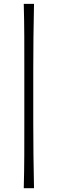

<svg xmlns="http://www.w3.org/2000/svg" viewBox="-20 -827 302 1006"><path d="M104.5 159.2H158.2Q156.2 67.9 155.3 -13.9Q154.3 -95.7 154.3 -178.7V-468.8Q154.3 -551.8 155.3 -633.5Q156.2 -715.3 158.2 -806.6H104.5Q106.9 -715.3 107.2 -633.5Q107.4 -551.8 107.4 -468.8V-178.7Q107.4 -95.7 107.2 -13.9Q106.9 67.9 104.5 159.2Z"/></svg>

Font: Pinar-VF
Style: Regular
Weight: 300
Designer: Amin Abedi
Version: Version 3.0